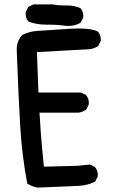

<svg xmlns="http://www.w3.org/2000/svg" viewBox="-20 -852 540 878"><path d="M56.6 -627Q56.6 -663.1 80.1 -690.4L81.1 -691.9Q115.2 -709 153.1 -710.9Q190.9 -712.9 290 -719.7Q317.9 -721.7 340.8 -721.7Q363.8 -721.7 379.4 -719.7Q410.6 -716.8 427.7 -707.5L428.7 -706.1Q440.9 -692.4 440.9 -671.9Q440.9 -668.9 440.4 -664.1L428.7 -641.1Q409.7 -629.4 390.1 -627L148.9 -613.8L155.8 -428.7H350.6L373 -417.5L374 -416Q386.2 -402.3 386.2 -381.8Q386.2 -378.9 385.7 -374L374.5 -351.1L372.6 -350.1Q357.4 -339.4 339.4 -336.9H160.6Q166 -247.1 170.7 -194.1Q175.3 -141.1 180.7 -89.8L334.5 -93.8L391.1 -99.6L414.1 -88.4L415 -86.9Q427.2 -73.2 427.2 -52.7Q427.2 -49.8 426.8 -44.9L415 -21.5Q396.5 -12.2 377.9 -7.6Q359.4 -2.9 339.4 -2L151.9 5.9Q127.9 1.5 107.4 -10.7L104.5 -12.7Q80.1 -143.6 72.3 -276.4Q64.5 -408.7 56.6 -620.6Q56.6 -624 56.6 -627ZM272 -827.1H286.6Q319.3 -827.1 347.7 -814.9L348.6 -813.5Q360.8 -799.8 360.8 -779.3Q360.8 -776.4 360.4 -771.5L348.6 -748.5L346.7 -747.1Q322.8 -733.4 293 -733.4Q284.2 -733.4 277.3 -734.4Q241.7 -739.3 206.5 -739.3H189Q148.4 -739.3 110.8 -752.9L109.4 -754.9Q97.2 -768.6 97.2 -789.1Q97.2 -792.5 97.7 -796.9L109.4 -820.3L132.8 -832H219.7Q244.6 -827.1 272 -827.1Z"/></svg>

Font: Bakudai
Style: Bold
Weight: 700
Version: Version 1.48